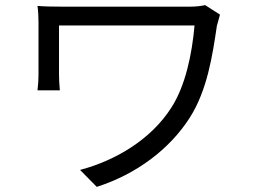

<svg xmlns="http://www.w3.org/2000/svg" viewBox="-20 -695 996 748"><path d="M779.1 -675.1C763.1 -671.2 740.1 -669 719.1 -669H228C187.1 -669 152 -669.7 126.1 -671.9C128.9 -650.9 130 -630 130 -608V-404.1C130 -386 128.9 -366.1 126.1 -343H213.1C210.9 -366.1 209.9 -390.3 209.9 -404.1V-595.9H737.9C728 -483 702.1 -359.7 647 -274.9C568.9 -152.7 431.8 -70 291.9 -33L356.9 33C511 -16 641 -114 719.1 -236.2C788 -344.1 807.9 -480.1 824.9 -594.1C827.1 -602.3 834.2 -628.2 837 -638.1Z"/></svg>

Font: Karasuma Gothic
Style: Regular
Weight: 400
Designer: Rasmus Andersson, Ryoko Nishizuka
Foundry: Genbu
Version: Version 1.00